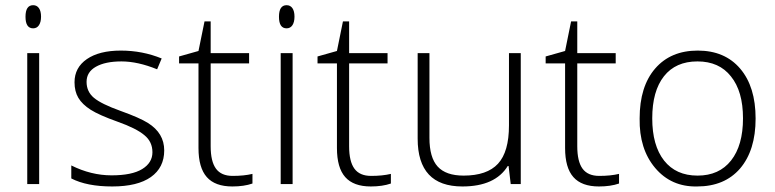

<svg xmlns="http://www.w3.org/2000/svg" viewBox="-20 -695 2927 725"><path d="M127.9 -494.4V0H82.9V-494.4ZM105.2 -588Q76.3 -588 76.3 -631.7Q76.3 -675.4 105.2 -675.4Q119.3 -675.4 127.1 -664.1Q135 -652.7 135 -632.2Q135 -611.7 127.1 -599.8Q119.3 -588 105.2 -588Z M538.9 -230.5Q600.1 -192.1 600.1 -127.1Q600.1 -62.2 549.8 -26.5Q499.5 9.1 403.7 9.1Q307.9 9.1 249.2 -21.2V-70.3Q324.1 -32.9 401.2 -32.9Q478.3 -32.9 516.9 -56.6Q555.6 -80.4 555.6 -120.1Q555.6 -159.8 525.3 -184.5Q494.9 -210.3 424.4 -235.3Q353.9 -260.4 322.3 -280.6Q290.7 -300.8 276 -325.3Q261.4 -349.8 261.4 -384.2Q261.4 -439.8 308.1 -471.9Q354.9 -504 436.3 -504Q517.7 -504 590.5 -474.2L573.3 -433.3Q500 -463.1 438.8 -463.1Q377.7 -463.1 342.3 -443.1Q306.9 -423.2 306.9 -386Q306.9 -348.8 334.7 -325.6Q362.5 -302.3 435 -276.3Q507.6 -250.3 538.9 -230.5Z M775.5 -142.6Q775.5 -85.4 795.5 -58.1Q815.5 -30.8 858.4 -30.8Q901.4 -30.8 933.3 -38.4V-2Q901.4 9.1 857.4 9.1Q792.2 9.1 760.9 -26.3Q729.5 -61.7 729.5 -136V-455.5H656.2V-481.8L729.5 -502.5L752.3 -614.3H775.5V-494.4H920.6V-455.5H775.5Z M1084.9 -494.4V0H1039.9V-494.4ZM1062.2 -588Q1033.4 -588 1033.4 -631.7Q1033.4 -675.4 1062.2 -675.4Q1076.3 -675.4 1084.2 -664.1Q1092 -652.7 1092 -632.2Q1092 -611.7 1084.2 -599.8Q1076.3 -588 1062.2 -588Z M1298.3 -142.6Q1298.3 -85.4 1318.3 -58.1Q1338.2 -30.8 1381.2 -30.8Q1424.2 -30.8 1456 -38.4V-2Q1424.2 9.1 1380.2 9.1Q1315 9.1 1283.6 -26.3Q1252.3 -61.7 1252.3 -136V-455.5H1179V-481.8L1252.3 -502.5L1275 -614.3H1298.3V-494.4H1443.4V-455.5H1298.3Z M1557.1 -494.4H1601.6V-174.4Q1601.6 -100.1 1632.7 -66Q1663.8 -31.9 1730.5 -31.9Q1819 -31.9 1860.5 -76.8Q1901.9 -121.8 1901.9 -221.4V-494.4H1946.4V0H1908.5L1900.4 -68.3H1897.4Q1849.8 9.1 1726 9.1Q1557.1 9.1 1557.1 -171.4Z M2159.8 -142.6Q2159.8 -85.4 2179.7 -58.1Q2199.7 -30.8 2242.7 -30.8Q2285.6 -30.8 2317.5 -38.4V-2Q2285.6 9.1 2241.7 9.1Q2176.4 9.1 2145.1 -26.3Q2113.8 -61.7 2113.8 -136V-455.5H2040.4V-481.8L2113.8 -502.5L2136.5 -614.3H2159.8V-494.4H2304.9V-455.5H2159.8Z M2740.1 -406.5Q2695.7 -463.1 2613.5 -463.1Q2531.3 -463.1 2487.1 -407Q2442.9 -350.9 2442.9 -248.2Q2442.9 -145.6 2487.6 -88.7Q2532.4 -31.9 2614 -31.9Q2695.7 -31.9 2740.6 -89Q2785.6 -146.1 2785.6 -248.2Q2785.6 -350.4 2740.1 -406.5ZM2774.5 -58.6Q2715.9 9.1 2612.2 9.1Q2514.7 11.1 2454 -60.7Q2393.3 -132.5 2395.3 -247.7Q2395.3 -368.6 2454 -436.3Q2512.6 -504 2614.8 -504Q2716.9 -504 2775 -435.8Q2833.2 -367.5 2833.2 -247.5Q2833.2 -127.4 2774.5 -58.6Z"/></svg>

Font: Khula Light
Style: Regular
Weight: 300
Designer: Erin McLaughlin, Steve Matteson
Version: Version 1.002;PS 1.0;hotconv 1.0.72;makeotf.lib2.5.5900; ttf